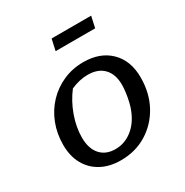

<svg xmlns="http://www.w3.org/2000/svg" viewBox="-169 -860 966 1005"><g transform="rotate(-30 314.5 -358.0)"><path d="M277 9Q209 9 159 -18Q109 -45 81.5 -94.5Q54 -144 54 -212Q54 -280 77 -339Q100 -398 142 -442Q184 -486 240 -510.5Q296 -535 361 -535Q462 -535 522 -476Q582 -417 582 -316Q582 -222 542.5 -149Q503 -76 434 -33.5Q365 9 277 9ZM281 -56Q335 -56 379.5 -89.5Q424 -123 449 -183Q458 -203 464.5 -230.5Q471 -258 474.5 -285Q478 -312 478 -331Q478 -395 444 -430.5Q410 -466 348 -466Q299 -466 246 -443Q205 -390 181.5 -324Q158 -258 158 -196Q158 -130 190.5 -93Q223 -56 281 -56ZM265 -657 280 -725H519L504 -657Z"/></g></svg>

Font: Piazzolla SC Medium
Style: Italic
Weight: 500
Italic angle: -11.3°
Designer: Juan Pablo del Peral
Foundry: Huerta Tipografica
Version: Version 1.330